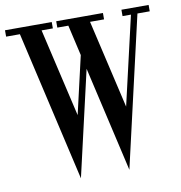

<svg xmlns="http://www.w3.org/2000/svg" viewBox="-96 -776 840 890"><g transform="rotate(-10 324.0 -331.5)"><path d="M662 -700H534V-670H573.6L477.5 -254L381 -670H447V-700H227V-670H278.9L312 -525.8L249.4 -254.2L152.9 -670H206V-700H-14V-670H50.9L213.5 37L327.5 -458.4L441.5 37L604.1 -670H662Z"/></g></svg>

Font: Picaflor 12 pt
Style: Regular
Weight: 400
Designer: Ariel Martín Pérez
Foundry: Tunera Type Foundry
Version: Version 1.000;hotconv 1.0.109;makeotfexe 2.5.65596